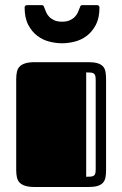

<svg xmlns="http://www.w3.org/2000/svg" viewBox="-20 -749 490 769"><path d="M44.9 -432.1Q44.9 -448.7 47.9 -461.7Q50.8 -474.6 59.1 -482.9Q67.4 -491.2 82 -495.6Q96.7 -500 120.1 -500H334Q356.4 -500 370.4 -495.8Q384.3 -491.7 392.1 -483.4Q399.9 -475.1 402.3 -462.4Q404.8 -449.7 404.8 -432.1V-66.9Q404.8 -50.3 402.3 -37.8Q399.9 -25.4 392.1 -16.8Q384.3 -8.3 370.4 -4.2Q356.4 0 334 0H120.1Q96.7 0 82 -4.4Q67.4 -8.8 59.1 -17.1Q50.8 -25.4 47.9 -38.1Q44.9 -50.8 44.9 -67.9ZM363.3 -427.7Q363.3 -438.5 361.8 -444.8Q360.4 -451.2 356 -454.3Q351.6 -457.5 344.2 -458.3Q336.9 -459 325.2 -459V-41Q336.9 -41 344.2 -41.7Q351.6 -42.5 356 -45.7Q360.4 -48.8 361.8 -54.9Q363.3 -61 363.3 -72.3ZM228.5 -662.1Q247.6 -662.1 260 -668Q272.5 -673.8 280 -681.9Q287.6 -689.9 291.5 -698.7Q295.4 -707.5 297.4 -712.9Q299.8 -719.2 301.8 -723.9Q303.7 -728.5 310.5 -728.5H368.7Q374 -728.5 376.2 -725.3Q378.4 -722.2 378.4 -719.7Q378.4 -677.2 364 -649.7Q349.6 -622.1 327.6 -605.5Q305.7 -588.9 279.3 -582.3Q252.9 -575.7 228.5 -575.7Q204.1 -575.7 177.7 -582.3Q151.4 -588.9 129.4 -605.5Q107.4 -622.1 93 -649.7Q78.6 -677.2 78.6 -719.7Q78.6 -722.2 80.8 -725.3Q83 -728.5 88.4 -728.5H146.5Q153.3 -728.5 155.3 -723.9Q157.2 -719.2 159.7 -712.9Q161.6 -707.5 165.5 -698.7Q169.4 -689.9 177 -681.9Q184.6 -673.8 197 -668Q209.5 -662.1 228.5 -662.1Z"/></svg>

Font: Fascinate Inline
Style: Regular
Weight: 900
Designer: Astigmatic (AOETI)
Foundry: Astigmatic (AOETI)
Version: Version 1.000